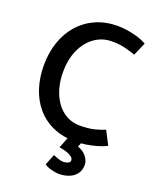

<svg xmlns="http://www.w3.org/2000/svg" viewBox="-165 -788 891 1103"><g transform="rotate(20 280.5 -236.5)"><path d="M540 -651Q512 -667 478.5 -676.5Q445 -686 414 -690Q383 -694 363 -694Q288 -694 228 -667.5Q168 -641 125.5 -593Q83 -545 60.5 -479.5Q38 -414 38 -336Q38 -264 58 -200.5Q78 -137 118.5 -88.5Q159 -40 219 -13Q279 14 358 14Q386 14 420 9Q454 4 487 -5.5Q520 -15 544 -28L501 -111Q472 -98 435.5 -89.5Q399 -81 352 -81Q305 -81 268.5 -101Q232 -121 206.5 -157Q181 -193 168 -239Q155 -285 155 -337Q155 -417 182 -475.5Q209 -534 255.5 -566.5Q302 -599 360 -599Q392 -599 414 -595.5Q436 -592 457.5 -586Q479 -580 505 -571ZM284 76Q308 79 328.5 86Q349 93 361 102Q373 111 373 124Q373 136 359.5 141.5Q346 147 332 147Q319 147 300 140.5Q281 134 269 129L243 195Q259 207 286 214Q313 221 332 221Q364 221 392 210.5Q420 200 437.5 177.5Q455 155 455 122Q455 104 445.5 86.5Q436 69 419.5 55.5Q403 42 382 36L402 -13H319Z"/></g></svg>

Font: Catamaran SemiBold
Style: Regular
Weight: 600
Designer: Pria Ravichandran
Version: Version 2.000